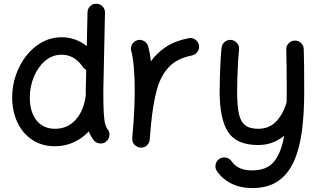

<svg xmlns="http://www.w3.org/2000/svg" viewBox="-20 -730 1680 1009"><path d="M304.7 -534.2Q377 -534.2 436 -487.8L439.9 -665.5Q440.4 -684.6 454.1 -697.8Q467.8 -710.9 486.8 -710.4Q505.9 -710 519 -696.3Q532.2 -682.6 531.7 -663.6L522.9 -249Q522.9 -174.8 525.4 -135.5Q527.8 -96.2 532.7 -78.4Q537.6 -60.5 544.9 -51.3Q557.1 -37.1 554.9 -17.8Q552.7 1.5 538.1 13.7Q523.9 25.9 504.4 23.9Q484.9 22 473.1 7.3Q456.1 -13.7 446.8 -39.6Q412.6 -2.9 367.2 17.8Q321.8 38.6 269 38.6Q201.2 38.6 150.4 5.4Q99.6 -27.8 71.8 -86.2Q43.9 -144.5 43.9 -218.8Q43.9 -279.3 63.5 -335.7Q83 -392.1 118.2 -437Q153.3 -481.9 200.9 -508.1Q248.5 -534.2 304.7 -534.2ZM136.7 -217.3Q136.7 -142.1 171.6 -97.7Q206.5 -53.2 270 -53.2Q334.5 -53.2 377 -99.9Q419.4 -146.5 430.2 -225.1Q430.2 -226.6 430.7 -228Q430.7 -237.8 430.7 -250L433.1 -363.8Q418.9 -369.6 411.6 -383.3Q369.1 -442.4 303.7 -442.4Q254.9 -442.4 217.3 -410.4Q179.7 -378.4 158.2 -326.9Q136.7 -275.4 136.7 -217.3Z M716.3 45.9Q709.5 44.9 703.1 42Q680.2 32.2 675.3 8.3Q675.3 7.8 675.3 7.3Q675.3 6.8 675.3 6.3Q674.3 1 674.8 -4.9Q674.8 -6.3 675.3 -7.8Q676.8 -26.9 678.2 -45.9Q679.7 -64.9 681.6 -83.5Q684.6 -125 686.3 -170.2Q688 -215.3 688 -259.8Q688 -322.3 683.1 -377.2Q678.2 -432.1 669.9 -460.9Q664.6 -479 673.8 -496.1Q683.1 -513.2 701.2 -518.6Q719.2 -523.9 736.1 -514.6Q752.9 -505.4 758.3 -487.3Q763.2 -470.2 766.8 -450.2Q770.5 -430.2 772.9 -407.7Q804.7 -452.6 852.8 -484.1Q900.9 -515.6 971.2 -529.3Q989.7 -533.2 1005.9 -522.2Q1022 -511.2 1025.4 -492.7Q1029.3 -474.6 1018.3 -458.5Q1007.3 -442.4 988.8 -438.5Q908.7 -422.9 865.5 -375.5Q822.3 -328.1 802.7 -252.7Q783.2 -177.2 773.9 -78.1Q770.5 -33.2 766.6 4.4Q766.1 10.3 763.7 16.1Q763.7 16.1 763.7 16.6Q763.2 17.1 763.2 17.6Q753.9 40.5 729.5 45.4Q728.5 45.4 728 45.4Q728 45.4 727.5 45.4Q722.2 46.4 716.3 45.9Z M1195.3 -520Q1213.9 -518.1 1226.3 -502.9Q1238.8 -487.8 1236.3 -469.2Q1232.9 -438.5 1230.7 -397.9Q1228.5 -357.4 1227.3 -317.6Q1226.1 -277.8 1226.1 -248.5Q1226.1 -178.7 1234.6 -135.7Q1243.2 -92.8 1267.1 -73Q1291 -53.2 1336.9 -53.2Q1395 -53.2 1431.6 -92Q1468.3 -130.9 1486.3 -192.9Q1486.3 -210.4 1486.6 -229Q1486.8 -247.6 1486.8 -266.6Q1486.8 -329.6 1486.1 -382.8Q1485.4 -436 1484.4 -468.8Q1483.4 -487.8 1496.3 -502Q1509.3 -516.1 1528.3 -516.6Q1547.4 -517.6 1561.5 -504.4Q1575.7 -491.2 1576.2 -472.7Q1577.6 -439.9 1578.1 -385.7Q1578.6 -331.5 1578.6 -243.2Q1578.6 -134.8 1566.9 -43.2Q1555.2 48.3 1525.4 116Q1495.6 183.6 1442.4 220.9Q1389.2 258.3 1305.7 258.3Q1244.1 258.3 1196.5 234.9Q1148.9 211.4 1120.1 169.4Q1109.4 153.8 1113 134.8Q1116.7 115.7 1132.3 105.5Q1147.9 94.7 1167 98.1Q1186 101.6 1196.8 117.2Q1212.4 140.6 1239 153.1Q1265.6 165.5 1305.7 165.5Q1383.3 165.5 1421.1 117.9Q1459 70.3 1473.1 -16.6Q1445.8 6.3 1411.6 19.3Q1377.4 32.2 1336.9 32.2Q1223.6 32.2 1179 -35.9Q1134.3 -104 1134.3 -248.5Q1134.3 -281.7 1135.5 -324Q1136.7 -366.2 1138.9 -407.7Q1141.1 -449.2 1144.5 -479.5Q1146.5 -498 1161.6 -510.3Q1176.8 -522.5 1195.3 -520Z"/></svg>

Font: Mikhak-DS1-FD Medium
Style: Regular
Weight: 500
Designer: Amin Abedi
Version: Version 3.2